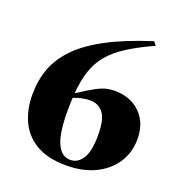

<svg xmlns="http://www.w3.org/2000/svg" viewBox="-135 -861 935 989"><g transform="rotate(20 332.5 -366.0)"><path d="M542.5 -743.5 558.5 -724Q475 -686 418.5 -650Q362 -614 326.8 -572.5Q291.5 -531 273.5 -477.5Q255.5 -424 249.5 -351.5Q306.5 -389 339.8 -406.5Q373 -424 395.2 -429Q417.5 -434 441 -434Q498 -434 541.5 -410.2Q585 -386.5 609.8 -343Q634.5 -299.5 634.5 -241Q634.5 -166.5 597.2 -109.2Q560 -52 492.5 -19.5Q425 13 335 13Q235 13 171.5 -23.5Q108 -60 77.5 -124.5Q47 -189 47 -272Q47 -348 71 -414Q95 -480 151 -537.8Q207 -595.5 302.8 -646.5Q398.5 -697.5 542.5 -743.5ZM246 -252.5Q246 -132.5 271.2 -76.8Q296.5 -21 345 -21Q386 -21 411.5 -61Q437 -101 437 -190Q437 -276 410.5 -310.2Q384 -344.5 336.5 -344.5Q316 -344.5 293 -339.5Q270 -334.5 248 -326Q246 -293 246 -252.5Z"/></g></svg>

Font: Newsreader Display
Style: Bold
Weight: 700
Designer: Hugues Gentile
Foundry: Production Type
Version: Version 1.001